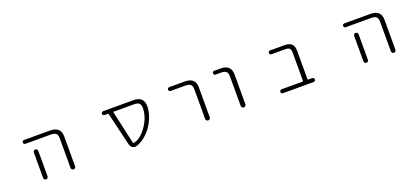

<svg xmlns="http://www.w3.org/2000/svg" viewBox="36 -1410 4929 2253"><g transform="rotate(-20 2500.0 -283.5)"><path d="M273.4 -497.1Q262.7 -497.1 255.9 -503.9Q249 -510.7 249 -521Q249 -531.2 255.9 -538.1Q262.7 -544.9 273.4 -544.9H596.7Q729.5 -544.9 730.5 -424.8V-49.8Q730.5 -38.1 722.2 -29.8Q713.9 -21.5 702.1 -21.5Q690.4 -21.5 682.1 -29.8Q673.8 -38.1 673.8 -49.8V-420.9Q673.8 -461.9 654.8 -479.5Q635.7 -497.1 588.9 -497.1ZM386.7 -367.2V-72.3V-48.8Q386.7 -38.1 378.4 -29.8Q370.1 -21.5 358.9 -21.5Q347.7 -21.5 339.4 -29.8Q331.1 -38.1 331.1 -48.8V-72.3V-367.2Q331.1 -378.9 339.4 -387.2Q347.7 -395.5 358.9 -395.5Q370.1 -395.5 378.4 -387.2Q386.7 -378.9 386.7 -367.2Z M1375 -497.1Q1368.2 -497.1 1370.1 -490.2L1461.9 -80.1Q1463.9 -73.2 1470.7 -73.2Q1514.6 -75.2 1570.3 -123Q1627.9 -173.8 1669.9 -255.9Q1711.9 -337.9 1711.9 -418.9Q1711.9 -461.9 1692.4 -479.5Q1672.9 -497.1 1626 -497.1ZM1767.6 -424.8Q1767.6 -351.6 1736.8 -277.3Q1706.1 -203.1 1660.2 -147.9Q1614.3 -92.8 1556.6 -56.6Q1516.6 -32.2 1480.5 -24.4Q1474.6 -23.4 1468.8 -23.4Q1451.2 -23.4 1435.5 -35.2Q1416 -51.8 1409.2 -77.1L1310.5 -490.2Q1308.6 -497.1 1300.8 -497.1H1260.7Q1251 -497.1 1244.1 -503.9Q1237.3 -510.7 1237.3 -521.5Q1237.3 -531.2 1244.1 -538.1Q1251 -544.9 1261.7 -544.9H1635.7Q1636.7 -544.9 1637.7 -544.9Q1767.6 -544.9 1767.6 -424.8Z M2085.9 -497.1Q2076.2 -497.1 2069.3 -503.9Q2062.5 -510.7 2062.5 -521Q2062.5 -531.2 2069.3 -538.1Q2076.2 -544.9 2085.9 -544.9H2279.3Q2412.1 -544.9 2412.1 -424.8V-50.8Q2412.1 -38.1 2403.8 -29.8Q2395.5 -21.5 2383.3 -21.5Q2371.1 -21.5 2362.8 -29.8Q2354.5 -38.1 2354.5 -50.8V-420.9Q2354.5 -461.9 2335 -479.5Q2315.4 -497.1 2269.5 -497.1Z M2648.4 -497.1Q2637.7 -497.1 2630.9 -503.9Q2624 -510.7 2624 -521Q2624 -531.2 2630.9 -538.1Q2637.7 -544.9 2648.4 -544.9H2724.6Q2856.4 -544.9 2857.4 -424.8V-50.8Q2857.4 -39.1 2848.6 -30.3Q2839.8 -21.5 2828.1 -21.5Q2816.4 -21.5 2807.6 -30.3Q2798.8 -39.1 2798.8 -50.8V-420.9Q2798.8 -461.9 2779.8 -479.5Q2760.7 -497.1 2714.8 -497.1Z M3585.9 -428.7Q3585.9 -467.8 3571.3 -482.4Q3556.6 -497.1 3516.6 -497.1H3345.7Q3335 -497.1 3328.1 -503.9Q3321.3 -510.7 3321.3 -521Q3321.3 -531.2 3328.1 -538.1Q3335 -544.9 3345.7 -544.9H3527.3Q3585.9 -544.9 3614.3 -517.6Q3642.6 -490.2 3642.6 -431.6V-78.1Q3642.6 -70.3 3650.4 -70.3H3699.2Q3709 -70.3 3716.3 -63Q3723.6 -55.7 3723.6 -45.9Q3723.6 -36.1 3716.3 -28.8Q3709 -21.5 3699.2 -21.5H3316.4Q3306.6 -21.5 3299.3 -28.8Q3292 -36.1 3292 -45.9Q3292 -55.7 3299.3 -63Q3306.6 -70.3 3316.4 -70.3H3578.1Q3585.9 -70.3 3585.9 -78.1Z M4273.4 -497.1Q4262.7 -497.1 4255.9 -503.9Q4249 -510.7 4249 -521Q4249 -531.2 4255.9 -538.1Q4262.7 -544.9 4273.4 -544.9H4596.7Q4729.5 -544.9 4730.5 -424.8V-49.8Q4730.5 -38.1 4722.2 -29.8Q4713.9 -21.5 4702.1 -21.5Q4690.4 -21.5 4682.1 -29.8Q4673.8 -38.1 4673.8 -49.8V-420.9Q4673.8 -461.9 4654.8 -479.5Q4635.7 -497.1 4588.9 -497.1ZM4386.7 -367.2V-72.3V-48.8Q4386.7 -38.1 4378.4 -29.8Q4370.1 -21.5 4358.9 -21.5Q4347.7 -21.5 4339.4 -29.8Q4331.1 -38.1 4331.1 -48.8V-72.3V-367.2Q4331.1 -378.9 4339.4 -387.2Q4347.7 -395.5 4358.9 -395.5Q4370.1 -395.5 4378.4 -387.2Q4386.7 -378.9 4386.7 -367.2Z"/></g></svg>

Font: Rounded-X Mgen+ 1m light
Style: Regular
Weight: 200
Designer: [Source Han Sans]
Ryoko NISHIZUKA  (kana & ideographs); Paul D. Hunt (Latin, Greek & Cyrillic); Wenlong ZHANG  (bopomofo
Version: Version 1.059.20150602